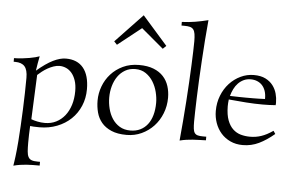

<svg xmlns="http://www.w3.org/2000/svg" viewBox="-63 -854 1854 1215"><g transform="rotate(5 864.0 -246.5)"><path d="M63 266.1Q64.5 255.9 66.7 241.9Q68.8 228 71.3 209Q73.7 189.9 76.2 165.5Q78.6 141.1 81.1 109.9Q84.5 64.9 87.4 12.7Q90.3 -39.6 92.5 -93Q94.7 -146.5 95.9 -198.5Q97.2 -250.5 97.2 -294.9Q97.2 -345.2 77.9 -367.2Q58.6 -389.2 17.1 -389.2H7.8V-412.1Q34.7 -412.6 59.8 -415.3Q85 -418 106 -421.9Q127 -425.8 143.1 -429.9Q159.2 -434.1 168.9 -438Q164.6 -416 160.4 -393.1Q156.2 -370.1 152.8 -345.2Q210 -394 254.6 -416Q299.3 -438 335.9 -438Q408.7 -438 446.8 -391.1Q484.9 -344.2 484.9 -255.9Q484.9 -198.7 464.1 -149.9Q443.4 -101.1 406.2 -65.7Q369.1 -30.3 317.9 -10.3Q266.6 9.8 206.1 9.8Q182.6 9.8 168.9 8.8Q155.3 7.8 147 6.8Q144 65.4 144 113.8Q144 146.5 145.8 168.2Q147.5 189.9 154.3 203.1Q161.1 216.3 175 221.7Q189 227.1 213.9 227.1H229V251Q205.6 251 185.1 251.2Q164.6 251.5 145 252.9Q125.5 254.4 105.5 257.3Q85.4 260.3 63 266.1ZM150.9 -36.6Q166.5 -30.3 190.2 -25.4Q213.9 -20.5 237.8 -20.5Q277.3 -20.5 309.3 -36.6Q341.3 -52.7 364.3 -81.5Q387.2 -110.4 399.7 -150.1Q412.1 -189.9 412.1 -237.8Q412.1 -277.3 402.3 -305.7Q392.6 -334 377 -352.3Q361.3 -370.6 341.1 -379.4Q320.8 -388.2 299.8 -388.2Q281.2 -388.2 261.7 -381.3Q242.2 -374.5 224.1 -364.3Q206.1 -354 190.4 -341.8Q174.8 -329.6 163.1 -318.8Z M778.8 -410.2Q742.7 -410.2 714.8 -394Q687 -377.9 668.2 -351.1Q649.4 -324.2 639.6 -289.3Q629.9 -254.4 629.9 -216.8Q629.9 -181.2 638.7 -146Q647.5 -110.8 665.8 -82.8Q684.1 -54.7 712.6 -37.4Q741.2 -20 780.8 -20Q815.9 -20 843.3 -33.2Q870.6 -46.4 889.6 -70.8Q908.7 -95.2 918.7 -130.4Q928.7 -165.5 928.7 -209Q928.7 -241.2 919.9 -276.6Q911.1 -312 892.8 -341.8Q874.5 -371.6 846.2 -390.9Q817.9 -410.2 778.8 -410.2ZM558.1 -190.9Q558.1 -237.3 574.7 -281.7Q591.3 -326.2 622.6 -360.8Q653.8 -395.5 698.7 -416.7Q743.7 -438 800.8 -438Q855 -438 893.1 -422.9Q931.2 -407.7 955.1 -381.6Q979 -355.5 990 -320.8Q1001 -286.1 1001 -247.1Q1001 -194.3 982.4 -147.5Q963.9 -100.6 931.2 -65.7Q898.4 -30.8 854.5 -10.5Q810.5 9.8 759.8 9.8Q701.2 9.8 662.4 -7.1Q623.5 -23.9 600.3 -51.8Q577.1 -79.6 567.6 -115.7Q558.1 -151.9 558.1 -190.9ZM649.4 -553.2 630.4 -573.2 802.2 -753.9 961.4 -573.2 940.4 -553.2 799.3 -671.9Z M1178.2 -111.8Q1178.2 -84 1180.4 -66.4Q1182.6 -48.8 1189.5 -39.3Q1196.3 -29.8 1209 -26.4Q1221.7 -22.9 1242.2 -22.9H1263.2V0Q1239.7 1 1219.2 1.5Q1198.7 2 1179.2 3.4Q1159.7 4.9 1139.6 7.6Q1119.6 10.3 1097.2 16.1Q1103 -44.4 1108.2 -108.2Q1113.3 -171.9 1117.7 -234.1Q1122.1 -296.4 1125.2 -355Q1128.4 -413.6 1130.6 -463.6Q1132.8 -513.7 1134 -553.2Q1135.3 -592.8 1135.3 -617.2Q1135.3 -646 1132.3 -664.1Q1129.4 -682.1 1121.6 -692.4Q1113.8 -702.6 1099.9 -706.3Q1085.9 -710 1064 -710H1045.9V-732.9Q1069.3 -733.9 1090.1 -736.1Q1110.8 -738.3 1130.6 -741.5Q1150.4 -744.6 1170.4 -749Q1190.4 -753.4 1212.9 -758.8Q1207 -696.8 1202.1 -630.9Q1197.3 -564.9 1193.4 -500.5Q1189.5 -436 1186.5 -375.7Q1183.6 -315.4 1181.9 -264.4Q1180.2 -213.4 1179.2 -173.8Q1178.2 -134.3 1178.2 -111.8Z M1601.1 -256.8Q1548.8 -256.8 1495.6 -260.7Q1442.4 -264.6 1384.8 -270Q1381.8 -247.1 1381.8 -226.1Q1382.3 -172.4 1395.5 -137.7Q1408.7 -103 1430.4 -82.8Q1452.1 -62.5 1480 -54.7Q1507.8 -46.9 1538.1 -46.9Q1557.1 -46.9 1574.5 -49.6Q1591.8 -52.2 1609.4 -58.1Q1627 -64 1645.3 -73.5Q1663.6 -83 1684.1 -97.2L1696.8 -78.1Q1647.9 -36.6 1599.9 -13.4Q1551.8 9.8 1497.1 9.8Q1453.1 9.8 1418.2 -6.6Q1383.3 -22.9 1359.1 -50.5Q1335 -78.1 1322 -114.5Q1309.1 -150.9 1309.1 -190.9Q1309.1 -243.2 1326.9 -288.3Q1344.7 -333.5 1375.2 -366.7Q1405.8 -399.9 1445.8 -418.9Q1485.8 -438 1529.8 -438Q1574.2 -438 1603.8 -423.1Q1633.3 -408.2 1651.1 -384.8Q1668.9 -361.3 1676.5 -333.3Q1684.1 -305.2 1684.1 -278.8Q1684.1 -273.4 1684.1 -269Q1684.1 -264.6 1683.1 -259.8Q1640.6 -256.8 1601.1 -256.8ZM1512.7 -409.2Q1487.8 -409.2 1468 -399.9Q1448.2 -390.6 1432.9 -374.8Q1417.5 -358.9 1407 -337.6Q1396.5 -316.4 1390.1 -293Q1424.8 -292 1448.5 -291.5Q1472.2 -291 1488.8 -291H1537.1Q1554.2 -291 1571.8 -291.5Q1589.4 -292 1612.8 -293V-297.9Q1612.8 -324.2 1605.5 -345Q1598.1 -365.7 1585 -379.9Q1571.8 -394 1553.2 -401.6Q1534.7 -409.2 1512.7 -409.2Z"/></g></svg>

Font: Simonetta
Style: Regular
Weight: 400
Designer: Gayaneh Bagdasaryan
Foundry: BrownFox
Version: Version 1.001